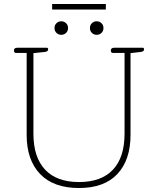

<svg xmlns="http://www.w3.org/2000/svg" viewBox="-20 -935 794 965"><path d="M242 -915H512V-887H242ZM254 -794Q254 -809 264 -818.5Q274 -828 288 -828Q302 -828 312 -818.5Q322 -809 322 -794Q322 -779 312 -769.5Q302 -760 288 -760Q274 -760 264 -769.5Q254 -779 254 -794ZM432 -794Q432 -809 442 -818.5Q452 -828 466 -828Q480 -828 490 -818.5Q500 -809 500 -794Q500 -779 490 -769.5Q480 -760 466 -760Q452 -760 442 -769.5Q432 -779 432 -794ZM114 -257V-669H59Q55 -669 52.5 -672.5Q50 -676 50 -681Q50 -695 67 -695H215Q222 -695 222 -687Q222 -676 206 -674L148 -668V-263Q148 -145 206.5 -82.5Q265 -20 377 -20Q489 -20 547.5 -82Q606 -144 606 -263V-669H546Q542 -669 539.5 -672.5Q537 -676 537 -681Q537 -695 554 -695H697Q704 -695 704 -687Q704 -676 688 -674L636 -668V-257Q636 -131 570 -60.5Q504 10 377 10Q249 10 181.5 -60.5Q114 -131 114 -257Z"/></svg>

Font: Maitree ExtraLight
Style: Regular
Weight: 250
Designer: CadsonDemak Team
Foundry: CadsonDemak
Version: Version 1.002